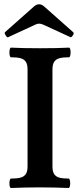

<svg xmlns="http://www.w3.org/2000/svg" viewBox="-20 -893 393 915"><path d="M24.9 -19Q24.9 -28.3 26.9 -35.2Q28.8 -42 32.2 -42Q60.5 -42 77.4 -46.4Q94.2 -50.8 102.8 -63.2Q111.3 -75.7 111.3 -99.1V-563Q111.3 -586.4 102.8 -598.9Q94.2 -611.3 77.4 -615.7Q60.5 -620.1 32.2 -620.1Q28.8 -620.1 26.9 -626.7Q24.9 -633.3 24.9 -642.6Q24.9 -652.3 26.9 -659.2Q28.8 -666 32.2 -666Q87.9 -663.1 170.9 -663.1Q253.9 -663.1 309.1 -666Q312.5 -666 314.5 -659.4Q316.4 -652.8 316.4 -643.6Q316.4 -634.3 314.5 -627.2Q312.5 -620.1 309.1 -620.1Q280.8 -620.1 263.9 -615.7Q247.1 -611.3 238.5 -598.9Q230 -586.4 230 -563V-99.1Q230 -75.7 238.3 -63.2Q246.6 -50.8 262.9 -46.4Q279.3 -42 307.1 -42Q310.5 -42 312.5 -35.6Q314.5 -29.3 314.5 -20Q314.5 -10.7 312.5 -3.9Q310.5 2.9 307.1 2.9Q238.3 0 169.9 0Q101.1 0 32.2 2.9Q28.8 2.9 26.9 -3.4Q24.9 -9.8 24.9 -19ZM19 -715.8Q18.1 -715.3 16.6 -715.3Q12.7 -715.3 6.8 -724.6Q2.4 -731.9 2.4 -735.8Q2.4 -738.3 3.9 -739.7L141.6 -861.8Q153.8 -872.6 166.5 -872.6Q178.7 -872.6 190.9 -861.8L328.6 -739.7Q331.1 -737.8 331.1 -734.4Q331.1 -729.5 326.7 -723.6Q319.8 -713.9 315.9 -715.8L185.1 -775.9Q174.3 -780.3 166.5 -780.3Q157.7 -780.3 148.9 -775.9Z"/></svg>

Font: JuniusX
Style: Bold
Weight: 700
Designer: Peter S. Baker
Foundry: Briery Creek Software
Version: Version 1.004